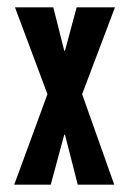

<svg xmlns="http://www.w3.org/2000/svg" viewBox="-20 -506 355 526"><path d="M110 -248 21 -486H126L156 -367H158L190 -486H295L205 -248L293 0H193L158 -137H156L119 0H19Z"/></svg>

Font: Osterbar
Style: Regular
Weight: 500
Width: 3
Designer: Peter Wiegel, Basierend auf Erbar schmal-halbfette Grotesk v. Jacob Erbar
Foundry: Peter Wiegel
Version: Version 1.0